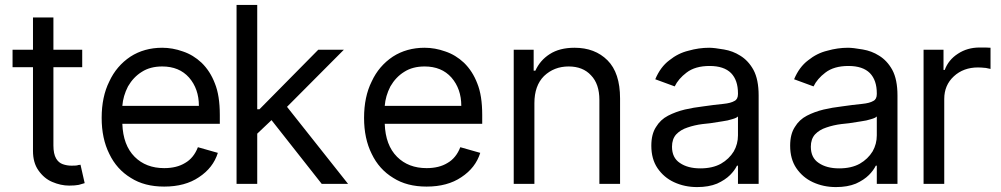

<svg xmlns="http://www.w3.org/2000/svg" viewBox="-20 -747 4067 780"><path d="M197 -474V-156Q197 -122 208 -103Q218 -86 235 -80Q252 -74 270 -74Q287 -74 293 -75Q298 -77 301.5 -77Q305 -77 307 -78L324 -3L300 4Q285 7 261 7Q227 7 192 -8Q159 -22 136 -55Q114 -86 114 -134V-474H31V-545H114V-676H197V-545H314V-474Z M512 -24Q454 -59 424 -122Q393 -184 393 -268Q393 -354 424 -416Q453 -479 510 -517Q566 -553 639 -553Q681 -553 723 -538Q765 -524 799 -492Q834 -458 853 -408Q873 -359 873 -280V-244H477Q480 -157 527 -110Q573 -64 647 -64Q698 -64 732 -85Q767 -105 784 -149L865 -126Q846 -65 788 -27Q732 11 647 11Q567 11 512 -24ZM748 -432Q708 -477 639 -477Q590 -477 556 -455Q522 -434 500 -396Q480 -357 477 -317H788Q788 -386 748 -432Z M1025 -727V-303H1034L1273 -545H1377L1146 -313L1394 0H1287L1083 -259L1025 -204V0H941V-727Z M1578 -24Q1520 -59 1490 -122Q1459 -184 1459 -268Q1459 -354 1490 -416Q1519 -479 1576 -517Q1632 -553 1705 -553Q1747 -553 1789 -538Q1831 -524 1865 -492Q1900 -458 1919 -408Q1939 -359 1939 -280V-244H1543Q1546 -157 1593 -110Q1639 -64 1713 -64Q1764 -64 1798 -85Q1833 -105 1850 -149L1931 -126Q1912 -65 1854 -27Q1798 11 1713 11Q1633 11 1578 -24ZM1814 -432Q1774 -477 1705 -477Q1656 -477 1622 -455Q1588 -434 1566 -396Q1546 -357 1543 -317H1854Q1854 -386 1814 -432Z M2067 0V-545H2148V-460H2155Q2174 -502 2213 -527Q2253 -553 2314 -553Q2397 -553 2448 -502Q2499 -451 2499 -347V0H2415V-341Q2415 -406 2381 -441Q2348 -477 2290 -477Q2231 -477 2190 -438Q2151 -399 2151 -328V0Z M2718 -7Q2677 -26 2651 -64Q2626 -101 2626 -155Q2626 -202 2645 -231Q2663 -261 2694 -277Q2725 -293 2762 -302Q2796 -310 2838 -315Q2879 -321 2919 -325Q2949 -328 2964 -337Q2978 -344 2978 -365V-368Q2978 -421 2950 -450Q2921 -479 2863 -479Q2804 -479 2769 -452Q2736 -427 2721 -396L2642 -425Q2663 -475 2699 -502Q2735 -531 2777 -541Q2819 -553 2861 -553Q2881 -553 2921 -546Q2957 -540 2987 -521Q3020 -501 3041 -463Q3062 -424 3062 -359V0H2978V-74H2974Q2964 -54 2946 -36Q2926 -16 2893 -1Q2859 13 2812 13Q2761 13 2718 -7ZM2909 -82Q2942 -101 2961 -132Q2978 -162 2978 -197V-274Q2973 -268 2955 -263Q2937 -257 2914 -254Q2901 -252 2869 -247Q2872 -247 2834 -243Q2802 -239 2773 -229Q2745 -220 2727 -201Q2710 -182 2710 -151Q2710 -106 2742 -85Q2774 -63 2825 -63Q2875 -63 2909 -82Z M3282 -7Q3241 -26 3215 -64Q3190 -101 3190 -155Q3190 -202 3209 -231Q3227 -261 3258 -277Q3289 -293 3326 -302Q3360 -310 3402 -315Q3443 -321 3483 -325Q3513 -328 3528 -337Q3542 -344 3542 -365V-368Q3542 -421 3514 -450Q3485 -479 3427 -479Q3368 -479 3333 -452Q3300 -427 3285 -396L3206 -425Q3227 -475 3263 -502Q3299 -531 3341 -541Q3383 -553 3425 -553Q3445 -553 3485 -546Q3521 -540 3551 -521Q3584 -501 3605 -463Q3626 -424 3626 -359V0H3542V-74H3538Q3528 -54 3510 -36Q3490 -16 3457 -1Q3423 13 3376 13Q3325 13 3282 -7ZM3473 -82Q3506 -101 3525 -132Q3542 -162 3542 -197V-274Q3537 -268 3519 -263Q3501 -257 3478 -254Q3465 -252 3433 -247Q3436 -247 3398 -243Q3366 -239 3337 -229Q3309 -220 3291 -201Q3274 -182 3274 -151Q3274 -106 3306 -85Q3338 -63 3389 -63Q3439 -63 3473 -82Z M3813 -545V-463H3818Q3833 -504 3872 -529Q3910 -554 3960 -554H3983Q3993 -553 4004 -553V-467Q4003 -467 3985 -471Q3965 -473 3953 -473Q3894 -473 3855 -437Q3816 -401 3816 -345V0H3732V-545Z"/></svg>

Font: Sinter
Style: Regular
Weight: 400
Foundry: Adobe & rsms
Version: Version 1.000